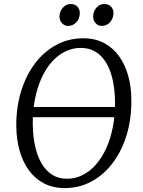

<svg xmlns="http://www.w3.org/2000/svg" viewBox="-20 -948 726 978"><path d="M111 -351 114 -403H579.5L577 -351ZM310 10Q249.5 10 203.8 -14Q158 -38 127 -80.8Q96 -123.5 80 -180.2Q64 -237 63 -302.5Q62 -399.5 87 -481.5Q112 -563.5 158 -624.5Q204 -685.5 266.8 -719.2Q329.5 -753 403.5 -753Q465 -753 510.8 -728.5Q556.5 -704 587 -661Q617.5 -618 633 -562Q648.5 -506 649 -442.5Q650.5 -346.5 626.2 -264.2Q602 -182 556.2 -120.5Q510.5 -59 447.8 -24.5Q385 10 310 10ZM321 -37.5Q363.5 -37.5 401.2 -56.5Q439 -75.5 469.5 -110.8Q500 -146 522 -194.8Q544 -243.5 555.2 -303.2Q566.5 -363 566 -431Q565 -492 553.8 -542Q542.5 -592 520.8 -628.2Q499 -664.5 466.8 -684.2Q434.5 -704 391.5 -704Q349 -704 311.2 -685.2Q273.5 -666.5 243 -631.8Q212.5 -597 190.8 -548.5Q169 -500 157.5 -440.5Q146 -381 147 -313Q148 -251.5 159.5 -200.8Q171 -150 193 -113.5Q215 -77 247 -57.2Q279 -37.5 321 -37.5ZM326.5 -816Q308.5 -816 295.5 -830.2Q282.5 -844.5 283 -865Q284 -891.5 300.8 -909.5Q317.5 -927.5 340 -927.5Q362 -927.5 374.5 -914Q387 -900.5 386.5 -880.5Q386 -853 368.8 -834.5Q351.5 -816 326.5 -816ZM498 -816Q480 -816 467 -830.2Q454 -844.5 454.5 -865Q455.5 -891.5 471.8 -909.5Q488 -927.5 511 -927.5Q533 -927.5 545.8 -914Q558.5 -900.5 558 -880.5Q557.5 -853 540.2 -834.5Q523 -816 498 -816Z"/></svg>

Font: Merriweather 20pt Light
Style: Italic
Weight: 300
Italic angle: -7.8°
Version: Version 2.101